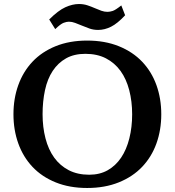

<svg xmlns="http://www.w3.org/2000/svg" viewBox="-20 -919 870 956"><path d="M47 -350Q47 -428 71 -495Q95 -562 141.5 -611.5Q188 -661 257 -689Q326 -717 414 -717Q502 -717 571.5 -689Q641 -661 688 -611.5Q735 -562 759 -495Q783 -428 783 -350Q783 -272 759 -205Q735 -138 688 -88.5Q641 -39 571.5 -11Q502 17 414 17Q326 17 257 -11Q188 -39 141.5 -88.5Q95 -138 71 -205Q47 -272 47 -350ZM192 -350Q192 -286 206.5 -230Q221 -174 250 -134Q279 -94 322.5 -71.5Q366 -49 424 -49Q477 -49 516.5 -71.5Q556 -94 583 -134Q610 -174 624 -230Q638 -286 638 -350Q638 -414 623.5 -470Q609 -526 580 -566Q551 -606 507.5 -628.5Q464 -651 405 -651Q349 -651 309 -628.5Q269 -606 242.5 -566Q216 -526 204 -470Q192 -414 192 -350ZM603 -843Q565 -802 533 -786Q501 -770 469 -770Q445 -770 425.5 -777Q406 -784 388 -791.5Q370 -799 354 -805Q338 -811 323 -811Q312 -811 297 -805.5Q282 -800 255 -774L225 -822Q270 -867 305.5 -883Q341 -899 373 -899Q396 -899 415.5 -892.5Q435 -886 452 -878.5Q469 -871 484.5 -865.5Q500 -860 515 -860Q527 -860 541 -864.5Q555 -869 584 -892Z"/></svg>

Font: PT Serif Caption
Style: Semibold
Weight: 600
Designer: A.Korolkova, O.Umpeleva, V.Yefimov
Foundry: ParaType Ltd
Version: Version 1.00;May 2, 2020;FontCreator 12.0.0.2544 64-bit